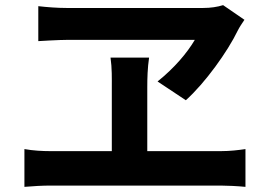

<svg xmlns="http://www.w3.org/2000/svg" viewBox="-20 -739 1040 747"><path d="M931 -662 848 -719C826 -712 799 -708 771 -708C673 -708 333 -708 238 -708C204 -708 163 -711 129 -715V-579C129 -579 208 -584 247 -584C319 -584 671 -584 738 -584C708 -533 658 -474 593 -422L703 -349C778 -416 866 -539 905 -620C912 -634 921 -647 931 -662ZM75 -159V-12C110 -15 146 -17 176 -17H839C863 -17 905 -15 935 -12V-159C908 -155 875 -151 839 -151H553V-399C553 -434 554 -474 560 -515H410C416 -474 415 -433 415 -400V-151H176C145 -151 108 -153 75 -159Z"/></svg>

Font: Noto Sans CJK SC
Style: Bold
Weight: 700
Designer: Ryoko NISHIZUKA 西塚涼子 (kana, bopomofo & ideographs); Paul D. Hunt (Latin, Greek & Cyrillic); Sandoll Communications 산돌커뮤니
Foundry: Adobe
Version: Version 2.004;hotconv 1.0.118;makeotfexe 2.5.65603